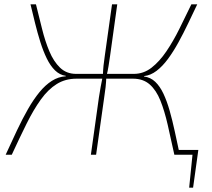

<svg xmlns="http://www.w3.org/2000/svg" viewBox="-20 -710 971 881"><path d="M785 0 788 -22H890L887 0ZM848 151 864 -7H888L866 151ZM145 -690Q159 -634 173 -577.5Q187 -521 206.5 -474.5Q226 -428 255.5 -399.5Q285 -371 329 -371L331 -349Q280 -349 240.5 -324.5Q201 -300 167.5 -253.5Q134 -207 102 -142.5Q70 -78 34 0H6Q33 -59 58 -112Q83 -165 108.5 -209.5Q134 -254 161 -287Q188 -320 218 -339Q248 -358 282 -360V-362Q254 -366 232.5 -387Q211 -408 194.5 -442Q178 -476 165 -517.5Q152 -559 141 -603.5Q130 -648 120 -690ZM457 -371 454 -349H298L301 -371ZM518 -690 485 -453Q481 -427 478 -406.5Q475 -386 468 -359Q467 -333 464.5 -310Q462 -287 458 -262L421 0H397L434 -264Q438 -289 442 -312Q446 -335 452 -363Q453 -389 455 -409Q457 -429 461 -455L494 -690ZM624 -371 621 -349H465L468 -371ZM885 -690Q865 -648 843.5 -603Q822 -558 799 -516Q776 -474 751 -440Q726 -406 698.5 -385Q671 -364 641 -361V-359Q671 -355 692.5 -334.5Q714 -314 730 -280Q746 -246 758.5 -202Q771 -158 782 -107Q793 -56 805 0H780Q764 -74 749.5 -137.5Q735 -201 716 -248.5Q697 -296 667 -322.5Q637 -349 590 -349L594 -371Q639 -371 675.5 -399.5Q712 -428 743.5 -474.5Q775 -521 803 -577.5Q831 -634 858 -690Z"/></svg>

Font: Exo 2 Thin
Style: Italic
Weight: 250
Italic angle: -8°
Designer: Natanael Gama
Foundry: Natanael Gama
Version: Version 2.010